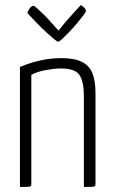

<svg xmlns="http://www.w3.org/2000/svg" viewBox="-20 -740 447 760"><path d="M59 0V-475Q83 -485 109.5 -493Q136 -501 164.5 -505.5Q193 -510 221 -510Q276 -510 305.5 -494.5Q335 -479 346.5 -448.5Q358 -418 358 -371V-12Q358 -6 356 -3.5Q354 -1 344.5 -0.5Q335 0 312 0V-360Q312 -416 295 -442.5Q278 -469 221 -469Q197 -469 163 -463Q129 -457 104 -444V-12Q104 -6 102 -3.5Q100 -1 90.5 -0.5Q81 0 59 0ZM211 -575Q206 -575 193 -586Q180 -597 162.5 -613Q145 -629 128.5 -646Q112 -663 101 -675Q90 -687 88 -689Q90 -695 97 -706Q104 -717 113 -717Q116 -717 127 -707Q138 -697 152.5 -683Q167 -669 180 -654Q193 -639 202.5 -629Q212 -619 212 -619Q232 -645 252.5 -668Q273 -691 286.5 -705.5Q300 -720 300 -720Q308 -715 314 -709Q320 -703 320 -696Q320 -693 310 -679.5Q300 -666 285.5 -648.5Q271 -631 255 -614.5Q239 -598 227 -586.5Q215 -575 211 -575Z"/></svg>

Font: Yanone Kaffeesatz ExtraLight Light
Style: Regular
Weight: 300
Version: Version 2.003